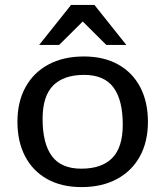

<svg xmlns="http://www.w3.org/2000/svg" viewBox="-20 -752 674 782"><path d="M312 10Q230.5 10 172 -22.8Q113.5 -55.5 82.2 -115.5Q51 -175.5 51 -256Q51 -337 83.8 -396.8Q116.5 -456.5 177.2 -489.2Q238 -522 321.5 -522Q403 -522 461.5 -489.2Q520 -456.5 551.2 -396.8Q582.5 -337 582.5 -256Q582.5 -175 549.8 -115.2Q517 -55.5 456.2 -22.8Q395.5 10 312 10ZM311 -65Q394.5 -65 437.2 -108.5Q480 -152 480 -244Q480 -345 442 -396Q404 -447 322.5 -447Q239.5 -447 196.5 -403.8Q153.5 -360.5 153.5 -268Q153.5 -167 191.5 -116Q229.5 -65 311 -65ZM139.5 -569 269.5 -732H364.5L494.5 -569H413L317 -664.5L221 -569Z"/></svg>

Font: Newsreader Caption
Style: Regular
Weight: 400
Designer: Hugues Gentile
Foundry: Production Type
Version: Version 1.001